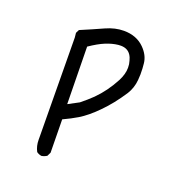

<svg xmlns="http://www.w3.org/2000/svg" viewBox="-112 -559 723 778"><g transform="rotate(20 250.0 -170.5)"><path d="M289.6 -404.8Q294.9 -405.3 301.3 -405.3Q307.6 -405.3 314.9 -403.8Q339.4 -398.4 350.1 -372.6Q354.5 -361.3 357.4 -346.2Q358.4 -338.9 358.4 -331.1Q358.4 -303.2 342.3 -272.5Q313 -216.8 271 -174.8Q250.5 -154.8 223.1 -132.8L177.2 -108.4L173.3 -355Q209 -379.4 236.3 -390.6Q263.7 -401.9 289.6 -404.8ZM413.6 -298.3Q415 -314 415 -323.2Q415 -350.1 412.6 -370.1Q409.2 -403.8 380.4 -432.6Q346.7 -466.3 292 -466.3Q254.4 -466.3 215.3 -448.7Q167 -426.8 119.1 -406.7L111.8 -392.1L113.8 -372.6L117.7 58.6V66.4Q117.7 93.8 129.4 115.7Q138.7 122.6 150.4 124.5Q162.6 122.6 173.3 115.7L181.2 99.6L179.2 -43.5Q212.9 -59.1 239.7 -75.2Q274.4 -96.2 313 -135.3Q355 -177.2 392.6 -234.9Q410.6 -263.7 413.6 -298.3Z"/></g></svg>

Font: NaikaiFont
Style: Light
Weight: 300
Version: Version 1.89